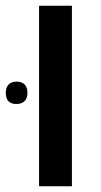

<svg xmlns="http://www.w3.org/2000/svg" viewBox="-55 -651 353 671"><path d="M81.5 -630.9H196.3V0H81.5ZM-34.7 -326.2Q-34.7 -345.2 -24.9 -355.5Q-15.1 -365.7 2.9 -365.7Q21.5 -365.7 31.2 -355.5Q41 -345.2 41 -326.2Q41 -307.6 31 -297.6Q21 -287.6 2.4 -287.6Q-34.7 -287.6 -34.7 -326.2Z"/></svg>

Font: Viking Open Sans Light
Style: Bold
Weight: 600
Foundry: Ascender Corporation
Version: Version 2.001